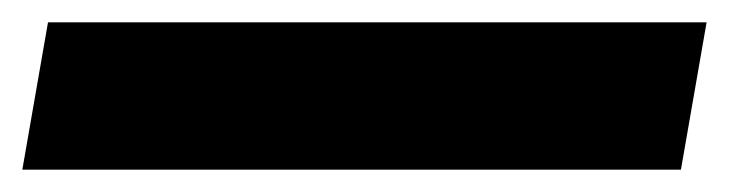

<svg xmlns="http://www.w3.org/2000/svg" viewBox="-40 35 676 172"><path d="M-20 187 3 55H593L570 187Z"/></svg>

Font: Tomorrow
Style: Bold Italic
Weight: 700
Italic angle: -10°
Designer: Tony de Marco, Monica Rizzolli
Foundry: Just in Type
Version: Version 2.002